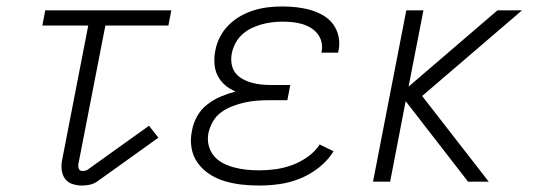

<svg xmlns="http://www.w3.org/2000/svg" viewBox="-20 -562 1690 594"><path d="M234 12Q219 12 204.5 7.5Q190 3 181.5 -8.5Q173 -20 171 -35.5Q169 -51 172 -66L253 -483H111L120 -530H510L501 -483H306L223 -57Q221 -49 223.5 -41Q226 -33 235 -33Q239 -33 243.5 -34Q248 -35 251 -37L441 -173L470 -136L280 0Q269 7 257.5 9.5Q246 12 234 12Z M782 12Q754 12 727.5 9Q701 6 675.5 -1.5Q650 -9 628.5 -23Q607 -37 592 -57.5Q577 -78 572.5 -104.5Q568 -131 574 -158Q578 -181 590 -202.5Q602 -224 621.5 -239Q641 -254 663.5 -263.5Q686 -273 709 -279Q691 -286 676.5 -298.5Q662 -311 653.5 -327.5Q645 -344 643.5 -364.5Q642 -385 646 -405Q650 -427 660.5 -447.5Q671 -468 687.5 -484.5Q704 -501 724.5 -512.5Q745 -524 766.5 -530.5Q788 -537 810 -539.5Q832 -542 853 -542Q876 -542 898 -539.5Q920 -537 941 -531Q962 -525 980.5 -514Q999 -503 1011 -486.5Q1023 -470 1027.5 -448.5Q1032 -427 1027 -404L1026 -399H974L975 -402Q978 -418 974.5 -432.5Q971 -447 962 -458Q953 -469 940.5 -476.5Q928 -484 913.5 -488Q899 -492 884 -493.5Q869 -495 854 -495Q838 -495 821.5 -493Q805 -491 789 -486.5Q773 -482 757.5 -474.5Q742 -467 729 -455Q716 -443 708 -427.5Q700 -412 697 -396Q694 -380 696.5 -364.5Q699 -349 707.5 -337.5Q716 -326 729 -318.5Q742 -311 757.5 -306.5Q773 -302 788.5 -300.5Q804 -299 820 -299H878L869 -252H811Q793 -252 774.5 -250.5Q756 -249 737.5 -245Q719 -241 700.5 -234Q682 -227 665.5 -215.5Q649 -204 639 -186.5Q629 -169 625 -151Q621 -131 625.5 -112.5Q630 -94 641.5 -80Q653 -66 669.5 -57.5Q686 -49 704.5 -44Q723 -39 742.5 -37Q762 -35 782 -35Q807 -35 832.5 -38.5Q858 -42 883 -51Q908 -60 931.5 -76.5Q955 -93 969 -115L1012 -94Q994 -65 966.5 -43.5Q939 -22 908 -9.5Q877 3 845 7.5Q813 12 782 12Z M1492 0H1428L1235 -249L1187 0H1134L1237 -530H1290L1244 -294L1519 -530H1595L1286 -265Z"/></svg>

Font: Lode Dark Term
Style: Italic
Weight: 400
Italic angle: -11°
Monospace: yes
Designer: Belleve Invis
Foundry: Belleve Invis
Version: Version 29.2.0